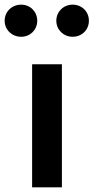

<svg xmlns="http://www.w3.org/2000/svg" viewBox="-61 -805 402 825"><path d="M30 -785C-10 -785 -41 -755 -41 -716C-41 -677 -10 -647 30 -647C69 -647 99 -677 99 -716C99 -755 69 -785 30 -785ZM251 -785C212 -785 181 -755 181 -716C181 -677 212 -647 251 -647C291 -647 321 -677 321 -716C321 -755 291 -785 251 -785ZM77 -529V0H205V-529Z"/></svg>

Font: Fira Sans Medium
Style: Regular
Weight: 500
Designer: Carrois Corporate & Edenspiekermann AG
Foundry: Carrois Corporate GbR & Edenspiekermann AG
Version: Version 4.203